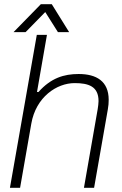

<svg xmlns="http://www.w3.org/2000/svg" viewBox="-20 -888 578 908"><path d="M44 -736H101L194 -831L254 -736H307L225 -868H173ZM27 0H75L128 -303C150 -430 249 -495 333 -495C398 -495 446 -480 446 -410C446 -399 444 -385 442 -372L377 0H425L490 -371C493 -387 494 -402 494 -416C494 -504 436 -538 352 -538C282 -538 221 -519 162 -453H155L202 -723H154Z"/></svg>

Font: Archivo Thin
Style: Italic
Weight: 100
Italic angle: -10°
Designer: Hector Gatti
Foundry: Omnibus-Type
Version: Version 2.001